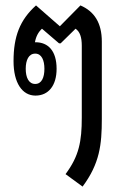

<svg xmlns="http://www.w3.org/2000/svg" viewBox="-20 -581 460 709"><path d="M285 108C348 23 356 -46 356 -142V-427C356 -497 328 -539 277 -561L201 -484L113 -561C53 -507 30 -446 30 -355C30 -275 62 -228 111 -228C159 -228 189 -265 189 -327C189 -393 158 -425 111 -425H109C113 -447 122 -463 135 -475L198 -421H204L259 -475C275 -464 282 -444 282 -412V-147C282 -59 272 -5 222 62ZM110 -271C86 -271 75 -295 75 -327C75 -359 86 -383 110 -383C134 -383 144 -358 144 -327C144 -295 134 -271 110 -271Z"/></svg>

Font: Noto Sans Thai Looped ExtraCondensed
Style: Regular
Weight: 400
Width: 2
Designer: Sasikarn Vongin, Ben Mitchell
Foundry: The Fontpad Ltd
Version: Version 1.001